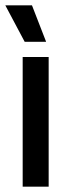

<svg xmlns="http://www.w3.org/2000/svg" viewBox="-22 -704 266 724"><path d="M63.5 0V-489H161.5V0ZM98.5 -684 151.5 -547.5V-546.5H71L-1.5 -683V-684Z"/></svg>

Font: Anek Gujarati Medium
Style: Regular
Weight: 500
Designer: Mrunmayee Ghaisas (Gujarati), Yesha Goshar (Latin)
Foundry: Ek Type
Version: Version 1.003